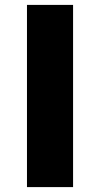

<svg xmlns="http://www.w3.org/2000/svg" viewBox="-20 -763 408 783"><path d="M90 0V-743H278V0Z"/></svg>

Font: Koeln Type Sans ExtraBold
Style: Regular
Weight: 800
Designer: Eben Sorkin
Foundry: Eben Sorkin
Version: Version 2.001